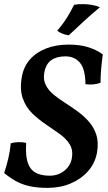

<svg xmlns="http://www.w3.org/2000/svg" viewBox="-21 -901 525 930"><path d="M210 9Q158 9 121 0.5Q84 -8 55.5 -24Q27 -40 -1 -63Q11 -98 19.5 -134.5Q28 -171 31 -207Q48 -212 68 -212.5Q88 -213 106 -209Q100 -125 126 -87.5Q152 -50 220 -50Q260 -50 290 -73.5Q320 -97 327 -134Q334 -174 316.5 -202Q299 -230 267.5 -252.5Q236 -275 200.5 -299Q165 -323 134.5 -352.5Q104 -382 89 -425.5Q74 -469 85 -530Q94 -579 124.5 -613.5Q155 -648 203 -666.5Q251 -685 312 -685Q369 -685 410.5 -671Q452 -657 477 -637Q472 -602 469 -567Q466 -532 466 -500Q433 -488 393 -493Q392 -567 366 -597.5Q340 -628 296 -628Q253 -628 226.5 -609Q200 -590 193 -546Q188 -514 201 -488.5Q214 -463 239 -442.5Q264 -422 295.5 -402Q327 -382 357.5 -359.5Q388 -337 411.5 -309.5Q435 -282 446 -246.5Q457 -211 449 -163Q440 -111 406 -72.5Q372 -34 321.5 -12.5Q271 9 210 9ZM312 -730Q297 -732 282.5 -737.5Q268 -743 256 -752Q276 -775 292 -798.5Q308 -822 319.5 -843Q331 -864 338 -878Q349 -880 359.5 -880.5Q370 -881 380 -881Q404 -881 425.5 -877Q447 -873 463 -866Q423 -833 384 -797Q345 -761 312 -730Z"/></svg>

Font: Vollkorn SemiBold
Style: Italic
Weight: 600
Italic angle: -11°
Designer: Friedrich Althausen
Foundry: Friedrich Althausen
Version: Version 5.000